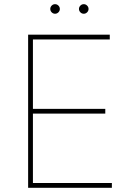

<svg xmlns="http://www.w3.org/2000/svg" viewBox="-20 -892 624 912"><path d="M113.6 0V-727.3H501.4V-704.5H136.4V-375H480.1V-352.3H136.4V-22.7H511.4V0ZM241.5 -826.7Q232.2 -826.7 225.5 -833.5Q218.8 -840.2 218.8 -849.4Q218.8 -858.7 225.5 -865.4Q232.2 -872.2 241.5 -872.2Q250.7 -872.2 257.5 -865.4Q264.2 -858.7 264.2 -849.4Q264.2 -840.2 257.5 -833.5Q250.7 -826.7 241.5 -826.7ZM377.8 -826.7Q368.6 -826.7 361.9 -833.5Q355.1 -840.2 355.1 -849.4Q355.1 -858.7 361.9 -865.4Q368.6 -872.2 377.8 -872.2Q387.1 -872.2 393.8 -865.4Q400.6 -858.7 400.6 -849.4Q400.6 -840.2 393.8 -833.5Q387.1 -826.7 377.8 -826.7Z"/></svg>

Font: Inter Thin BETA
Style: Regular
Weight: 100
Designer: Rasmus Andersson
Foundry: rsms
Version: Version 3.011;git-f93a4a705